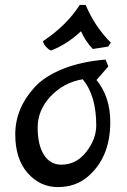

<svg xmlns="http://www.w3.org/2000/svg" viewBox="-20 -727 517 780"><path d="M420 -457 372 -402Q428 -334 428 -231Q428 -86 335 -8Q286 33 214.5 33Q143 33 92.5 -24Q42 -81 42 -181Q42 -286 120 -372Q161 -417 235.5 -447Q310 -477 409 -485ZM229 -58Q290 -58 330.5 -110Q371 -162 371 -218Q371 -339 316 -405Q239 -392 186 -336Q133 -280 133 -209Q133 -138 158.5 -98Q184 -58 229 -58ZM328 -707Q365 -619 430 -554L420 -538L357 -528Q328 -558 309 -600Q254 -548 188 -522Q180 -523 167.5 -536.5Q155 -550 155 -560Q251 -624 304 -707Z"/></svg>

Font: Julee
Style: Regular
Weight: 400
Version: Version 1.001